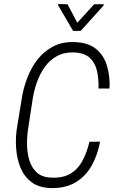

<svg xmlns="http://www.w3.org/2000/svg" viewBox="-20 -932 588 962"><path d="M428.2 -221.7 481.4 -222.2Q469.2 -155.3 439 -101.8Q408.7 -48.3 358.2 -18.1Q307.6 12.2 234.4 10.3Q175.3 8.3 138.7 -18.8Q102.1 -45.9 83.7 -89.6Q65.4 -133.3 61.3 -183.6Q57.1 -233.9 63.5 -281.7L88.4 -434.1Q96.2 -487.3 115.7 -539.3Q135.3 -591.3 167 -632.6Q198.7 -673.8 244.9 -698.5Q291 -723.1 352.1 -721.2Q421.4 -719.2 460.7 -687.3Q500 -655.3 515.9 -602.8Q531.7 -550.3 528.8 -488.3H473.6Q475.1 -534.7 466.3 -575.4Q457.5 -616.2 430.2 -641.8Q402.8 -667.5 349.1 -669.4Q299.8 -670.4 263.9 -650.1Q228 -629.9 203.6 -595.2Q179.2 -560.5 164.6 -518.8Q149.9 -477.1 143.6 -435.1L120.1 -281.7Q114.7 -245.6 115.5 -205.1Q116.2 -164.6 127.4 -127.9Q138.7 -91.3 164.8 -67.4Q190.9 -43.5 238.3 -42Q297.4 -39.6 334.7 -62.7Q372.1 -85.9 393.8 -127.4Q415.5 -168.9 428.2 -221.7ZM318.4 -910.6 367.2 -817.9 451.7 -910.6 499.5 -911.1 499 -904.3 384.3 -777.3H346.2L271 -905.8L271.5 -911.6Z"/></svg>

Font: Roboto Condensed Light
Style: Italic
Weight: 300
Italic angle: -12°
Designer: Christian Robertson
Foundry: Google
Version: Version 3.0; 2020